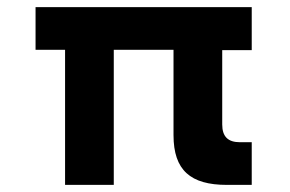

<svg xmlns="http://www.w3.org/2000/svg" viewBox="-20 -520 815 540"><path d="M688 -379V-500H80V-380H163V0H300V-380H468V-140C468 -41 516 0 618 0H688V-120H655C621 -120 605 -136 605 -170V-379Z"/></svg>

Font: Goli SemiBold
Style: Regular
Weight: 600
Designer: jaikishan Patel
Foundry: MagicType
Version: Version 1.000;Glyphs 3.2 (3242)